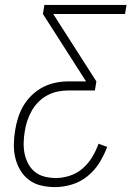

<svg xmlns="http://www.w3.org/2000/svg" viewBox="-20 -755 540 783"><path d="M204 8Q175 8 147.5 1.5Q120 -5 98.5 -21Q77 -37 63 -60.5Q49 -84 42.5 -111Q36 -138 36.5 -167Q37 -196 42 -225Q46 -250 54 -275.5Q62 -301 76 -324.5Q90 -348 110.5 -367.5Q131 -387 155 -399.5Q179 -412 205.5 -417.5Q232 -423 257 -423H331L155 -698L161 -735H496L490 -698H197L373 -423L367 -386H257Q236 -386 214.5 -381.5Q193 -377 172.5 -366Q152 -355 136 -338.5Q120 -322 109 -302.5Q98 -283 91 -261.5Q84 -240 81 -219Q77 -196 76.5 -172.5Q76 -149 80.5 -127.5Q85 -106 95.5 -86.5Q106 -67 123 -53.5Q140 -40 162.5 -34.5Q185 -29 208 -29Q236 -29 265 -38.5Q294 -48 317 -68Q340 -88 356 -114.5Q372 -141 382 -169L417 -156Q405 -123 385.5 -91.5Q366 -60 337 -36.5Q308 -13 273 -2.5Q238 8 204 8Z"/></svg>

Font: Iosevka Term Curly Extralight
Style: Italic
Weight: 200
Italic angle: -9°
Designer: Belleve Invis
Foundry: Belleve Invis
Version: Version 32.3.0